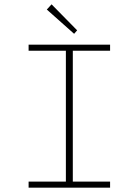

<svg xmlns="http://www.w3.org/2000/svg" viewBox="-20 -866 640 886"><path d="M112 0V-28H284V-632H112V-660H488V-632H316V-28H488V0ZM322 -710 196 -822 218 -846 336 -726Z"/></svg>

Font: Source Code Pro ExtraLight ExtraLight
Style: Regular
Weight: 250
Monospace: yes
Version: Version 1.018;hotconv 1.0.116;makeotfexe 2.5.65601